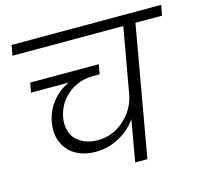

<svg xmlns="http://www.w3.org/2000/svg" viewBox="-106 -859 1036 977"><g transform="rotate(-15 412.0 -370.0)"><path d="M25.9 -686 36.1 -740.2H824.2L814 -686H673.8L553.2 0H488.8L526.9 -217.8Q491.2 -166 433.3 -135Q375.5 -104 310.1 -104Q252 -104 208 -127.9Q164.1 -151.9 142.6 -198.7Q121.1 -245.6 131.8 -307.1Q142.6 -365.7 178 -410.6Q213.4 -455.6 267.1 -480H68.8L78.1 -530.8H439L430.2 -480H397Q318.4 -480 262.7 -433.6Q207 -387.2 193.8 -315.9Q187.5 -278.8 195.8 -248.5Q204.1 -218.3 224.1 -198.7Q244.1 -179.2 272.9 -168.7Q301.8 -158.2 335.9 -158.2Q414.1 -158.7 474.1 -211.9Q534.2 -265.1 548.8 -341.8L609.9 -686Z"/></g></svg>

Font: SVN-Poppins Light
Style: Italic
Weight: 300
Italic angle: -10°
Designer: Ninad Kale (Devanagari), Jonny Pinhorn (Latin)
Foundry: Indian Type Foundry
Version: Version 3.002 2017